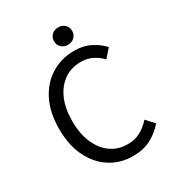

<svg xmlns="http://www.w3.org/2000/svg" viewBox="-197 -948 994 1081"><g transform="rotate(-30 300.0 -407.5)"><path d="M351 12Q270 12 205.5 -28.5Q141 -69 103 -145Q65 -221 65 -328Q65 -434 103 -510Q141 -586 207.5 -627Q274 -668 359 -668Q418 -668 464 -644Q510 -620 538 -588L491 -535Q466 -562 433 -578.5Q400 -595 359 -595Q296 -595 249.5 -562.5Q203 -530 177 -471Q151 -412 151 -330Q151 -248 177 -187.5Q203 -127 249.5 -94Q296 -61 359 -61Q404 -61 440 -80Q476 -99 507 -134L554 -83Q515 -38 465.5 -13Q416 12 351 12ZM346 -714Q321 -714 304 -730Q287 -746 287 -771Q287 -796 304 -811.5Q321 -827 346 -827Q371 -827 388 -811.5Q405 -796 405 -771Q405 -746 388 -730Q371 -714 346 -714Z"/></g></svg>

Font: SauceCodePro NFM
Style: Regular
Weight: 400
Monospace: yes
Designer: Paul D. Hunt, Teo Tuominen
Foundry: Adobe
Version: Version 2.042;hotconv 1.1.0;makeotfexe 2.6.0;Nerd Fonts 3.3.